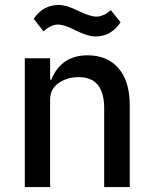

<svg xmlns="http://www.w3.org/2000/svg" viewBox="-20 -754 617 774"><path d="M365 -607Q334 -607 286 -631Q240 -655 213 -655Q187 -655 155 -628L116 -678Q153 -734 217 -734Q248 -734 296 -710Q344 -687 369 -687Q396 -687 427 -713L466 -664Q428 -607 365 -607ZM80 0V-519H182V-433H187Q227 -531 333 -531Q413 -531 458 -478.5Q503 -426 503 -330V0H400V-317Q400 -443 298 -443Q250 -443 216 -419Q182 -395 182 -352V0Z"/></svg>

Font: Anuphan Medium
Style: Regular
Weight: 500
Designer: Mike Abbink, Paul van der Laan, Pieter van Rosmalen, Mint Tantisuwanna
Foundry: Bold Monday; Cadson Demak
Version: Version 3.002;hotconv 1.0.109;makeotfexe 2.5.65596